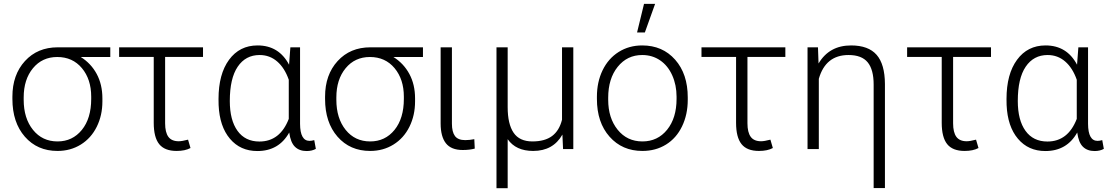

<svg xmlns="http://www.w3.org/2000/svg" viewBox="-20 -774 5755 997"><path d="M552.7 -478H399.4Q452.6 -444.8 482.2 -389.9Q511.7 -335 511.7 -263.2V-247.1Q511.7 -174.8 482.4 -115.7Q453.1 -56.6 399.7 -23.4Q346.2 9.8 278.8 9.8Q173.8 9.8 109.1 -64.2Q44.4 -138.2 44.4 -260.3V-272Q44.4 -385.7 109.6 -457Q174.8 -528.3 279.8 -528.3H552.7ZM103 -255.9Q103 -159.7 151.4 -99.6Q199.7 -39.6 278.8 -39.6Q356.4 -39.6 405 -99.4Q453.6 -159.2 453.6 -260.7V-272Q453.6 -362.3 405.3 -420.2Q356.9 -478 277.3 -478Q199.2 -478 151.1 -419.7Q103 -361.3 103 -268.1Z M1034.2 -478.5H837.4V-133.8Q837.4 -86.9 854.2 -63.7Q871.1 -40.5 908.2 -40.5Q924.8 -40.5 956.5 -48.8L969.2 -5.4Q941.4 9.8 897 9.8Q835 9.8 806.6 -25.6Q778.3 -61 778.3 -136.2V-478.5H598.6V-528.3H1034.2Z M1538.1 -528.3V-130.9Q1538.6 -42.5 1587.4 -42.5Q1597.7 -42.5 1611.8 -46.4L1620.1 -1Q1600.1 10.3 1572.3 10.3Q1534.2 10.3 1511.5 -12Q1488.8 -34.2 1481.9 -85.9Q1428.2 10.3 1316.4 10.3Q1228 10.3 1174.1 -53.5Q1120.1 -117.2 1115.2 -229L1114.7 -259.8Q1114.7 -389.2 1169.4 -463.6Q1224.1 -538.1 1317.4 -538.1Q1428.2 -538.1 1481 -438L1487.8 -528.3ZM1173.3 -249.5Q1173.3 -149.9 1213.4 -94.5Q1253.4 -39.1 1327.1 -39.1Q1434.1 -39.1 1479.5 -156.7V-359.9Q1458 -421.4 1419.2 -454.8Q1380.4 -488.3 1328.1 -488.3Q1255.4 -488.3 1214.4 -427.7Q1173.3 -367.2 1173.3 -249.5Z M2176.3 -478H2022.9Q2076.2 -444.8 2105.7 -389.9Q2135.3 -335 2135.3 -263.2V-247.1Q2135.3 -174.8 2106 -115.7Q2076.7 -56.6 2023.2 -23.4Q1969.7 9.8 1902.3 9.8Q1797.4 9.8 1732.7 -64.2Q1668 -138.2 1668 -260.3V-272Q1668 -385.7 1733.2 -457Q1798.3 -528.3 1903.3 -528.3H2176.3ZM1726.6 -255.9Q1726.6 -159.7 1774.9 -99.6Q1823.2 -39.6 1902.3 -39.6Q1980 -39.6 2028.6 -99.4Q2077.1 -159.2 2077.1 -260.7V-272Q2077.1 -362.3 2028.8 -420.2Q1980.5 -478 1900.9 -478Q1822.8 -478 1774.7 -419.7Q1726.6 -361.3 1726.6 -268.1Z M2326.7 -528.3V-131.8Q2326.7 -88.9 2342.5 -67.6Q2358.4 -46.4 2395.5 -46.4Q2418.5 -46.4 2442.9 -51.3L2445.3 -2.4Q2418.5 4.9 2382.8 4.9Q2322.8 4.9 2295.4 -30Q2268.1 -64.9 2268.1 -132.8V-528.3Z M2616.2 -528.3V-217.8Q2616.2 -129.9 2647 -84.7Q2677.7 -39.6 2744.6 -39.6Q2809.1 -39.6 2846.7 -67.6Q2884.3 -95.7 2898.4 -152.3V-528.3H2957V0H2903.8L2900.4 -75.2Q2852.5 9.8 2748.5 9.8Q2658.7 9.8 2616.2 -51.3V203.1H2558.1V-528.3Z M3079.6 -272Q3079.6 -348.1 3109.1 -409.2Q3138.7 -470.2 3192.6 -504.2Q3246.6 -538.1 3314.9 -538.1Q3420.4 -538.1 3485.8 -464.1Q3551.3 -390.1 3551.3 -268.1V-255.9Q3551.3 -179.2 3521.7 -117.9Q3492.2 -56.6 3438.5 -23.4Q3384.8 9.8 3315.9 9.8Q3210.9 9.8 3145.3 -64.2Q3079.6 -138.2 3079.6 -260.3ZM3138.2 -255.9Q3138.2 -161.1 3187.3 -100.3Q3236.3 -39.6 3315.9 -39.6Q3395 -39.6 3444.1 -100.3Q3493.2 -161.1 3493.2 -260.7V-272Q3493.2 -332.5 3470.7 -382.8Q3448.2 -433.1 3407.7 -460.7Q3367.2 -488.3 3314.9 -488.3Q3236.8 -488.3 3187.5 -427Q3138.2 -365.7 3138.2 -266.6ZM3324.2 -753.9H3381.8L3328.6 -605.5H3288.1Z M4058.1 -478.5H3861.3V-133.8Q3861.3 -86.9 3878.2 -63.7Q3895 -40.5 3932.1 -40.5Q3948.7 -40.5 3980.5 -48.8L3993.2 -5.4Q3965.3 9.8 3920.9 9.8Q3858.9 9.8 3830.6 -25.6Q3802.2 -61 3802.2 -136.2V-478.5H3622.6V-528.3H4058.1Z M4227.5 -528.3 4230.5 -444.3Q4286.1 -538.1 4399.4 -538.1Q4489.3 -538.1 4532 -489.3Q4574.7 -440.4 4575.2 -337.9V202.6H4516.6V-335Q4516.6 -412.6 4485.6 -450.4Q4454.6 -488.3 4386.2 -488.3Q4267.1 -488.3 4231.9 -364.7V0H4173.3V-528.3Z M5126 -478.5H4929.2V-133.8Q4929.2 -86.9 4946 -63.7Q4962.9 -40.5 5000 -40.5Q5016.6 -40.5 5048.3 -48.8L5061 -5.4Q5033.2 9.8 4988.8 9.8Q4926.8 9.8 4898.4 -25.6Q4870.1 -61 4870.1 -136.2V-478.5H4690.4V-528.3H5126Z M5629.9 -528.3V-130.9Q5630.4 -42.5 5679.2 -42.5Q5689.5 -42.5 5703.6 -46.4L5711.9 -1Q5691.9 10.3 5664.1 10.3Q5626 10.3 5603.3 -12Q5580.6 -34.2 5573.7 -85.9Q5520 10.3 5408.2 10.3Q5319.8 10.3 5265.9 -53.5Q5211.9 -117.2 5207 -229L5206.5 -259.8Q5206.5 -389.2 5261.2 -463.6Q5315.9 -538.1 5409.2 -538.1Q5520 -538.1 5572.8 -438L5579.6 -528.3ZM5265.1 -249.5Q5265.1 -149.9 5305.2 -94.5Q5345.2 -39.1 5418.9 -39.1Q5525.9 -39.1 5571.3 -156.7V-359.9Q5549.8 -421.4 5511 -454.8Q5472.2 -488.3 5419.9 -488.3Q5347.2 -488.3 5306.2 -427.7Q5265.1 -367.2 5265.1 -249.5Z"/></svg>

Font: SteelSelectRoboto
Style: Regular
Weight: 300
Designer: Google
Version: Version 2.137; 2017